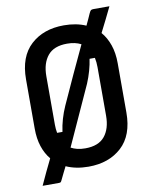

<svg xmlns="http://www.w3.org/2000/svg" viewBox="-93 -845 785 990"><g transform="rotate(-10 300.0 -350.0)"><path d="M300 -720Q365 -720 415 -698Q423 -715 430 -730Q437 -745 442 -757Q448 -770 452 -773Q456 -776 466 -776H549Q533 -743 517 -710.5Q501 -678 485 -647Q511 -617 525.5 -575Q540 -533 540 -479V-221Q540 -102 473.5 -41Q407 20 300 20Q234 20 183 -3Q174 15 166 31Q158 47 150 64Q146 73 143 74.5Q140 76 133 76H49Q63 45 80.5 8Q98 -29 112 -57Q87 -87 73.5 -128Q60 -169 60 -221V-479Q60 -598 126.5 -659Q193 -720 300 -720ZM166 -223Q166 -200 170 -180H198Q207 -246 236 -311Q270 -386 306 -464.5Q342 -543 373 -608Q343 -624 300 -624Q231 -624 198.5 -584.5Q166 -545 166 -477ZM366 -403Q331 -326 295.5 -248Q260 -170 225 -93Q240 -85 258 -80.5Q276 -76 300 -76Q369 -76 401.5 -115.5Q434 -155 434 -223V-477Q434 -504 429 -527H401Q397 -498 388 -466Q379 -434 366 -403Z"/></g></svg>

Font: Recursive Mn Lnr St Med
Style: Regular
Weight: 500
Monospace: yes
Version: Version 1.079;hotconv 1.0.112;makeotfexe 2.5.65598; ttfautoh